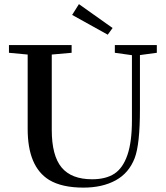

<svg xmlns="http://www.w3.org/2000/svg" viewBox="-20 -877 786 911"><path d="M491.2 -712.4 322.3 -806.2 354.5 -857.4 514.2 -744.1ZM376 13.2Q273.4 13.2 212.9 -23.4Q111.3 -86.4 111.3 -264.6V-618.2L22.5 -626.5V-663.1H319.8V-626.5L225.6 -618.2V-260.7Q225.6 -138.7 272.2 -82.5Q318.8 -26.4 417 -26.4Q481.9 -26.4 522.5 -52.7Q563 -79.1 584.5 -141.4Q606 -203.6 606 -306.2V-615.2L524.9 -626.5V-663.1H724.1V-626.5L644 -615.7V-359.4Q644 -192.4 619.1 -127Q591.8 -55.7 528.6 -21.2Q465.3 13.2 376 13.2Z"/></svg>

Font: Elstob 8pt Medium
Style: Regular
Weight: 500
Designer: Peter S. Baker
Version: Version 1.015